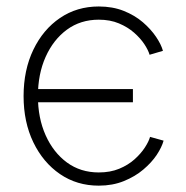

<svg xmlns="http://www.w3.org/2000/svg" viewBox="-20 -567 578 596"><path d="M286.6 9.3Q218.8 9.3 166.3 -26.6Q113.8 -62.5 83.5 -125.2Q53.2 -188 53.2 -268.6Q53.2 -349.6 83.5 -412.6Q113.8 -475.6 166.3 -511.2Q218.8 -546.9 286.6 -546.9Q329.6 -546.9 364 -533.2Q398.4 -519.5 423.6 -497.8Q448.7 -476.1 464.6 -452.4Q480.5 -428.7 485.8 -409.2L444.3 -397Q440.4 -411.1 428.2 -429.7Q416 -448.2 396.2 -465.6Q376.5 -482.9 349.1 -494.4Q321.8 -505.9 286.6 -505.9Q230 -505.9 187.7 -474.9Q145.5 -443.8 121.6 -390.4Q97.7 -336.9 97.7 -268.6Q97.7 -200.7 121.6 -147.2Q145.5 -93.8 187.7 -62.7Q230 -31.7 286.6 -31.7Q322.3 -31.7 350.1 -43.2Q377.9 -54.7 397.7 -72.5Q417.5 -90.3 429.7 -109.1Q441.9 -127.9 445.8 -142.1L487.8 -130.4Q482.4 -110.4 466.6 -86.4Q450.7 -62.5 425 -40.8Q399.4 -19 364.5 -4.9Q329.6 9.3 286.6 9.3ZM87.4 -249.5V-290.5H392.6V-249.5Z"/></svg>

Font: Inter 18pt ExtraLight
Style: Regular
Weight: 250
Designer: Rasmus Andersson
Foundry: rsms
Version: Version 4.001;git-66647c0bb